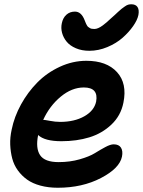

<svg xmlns="http://www.w3.org/2000/svg" viewBox="-20 -839 675 907"><path d="M401.9 -599.1Q366.2 -599.1 338.4 -611.1Q310.5 -623 294.9 -642.1Q279.3 -661.1 273.2 -683.8Q267.1 -706.5 272 -729Q277.3 -754.9 293.7 -769.5Q310.1 -784.2 334 -784.2Q364.3 -784.2 379.9 -743.2Q380.4 -741.7 383.3 -734.6Q386.2 -727.5 387.2 -725.6Q388.2 -723.6 391.1 -718.5Q394 -713.4 396.7 -711.7Q399.4 -710 403.6 -707Q407.7 -704.1 413.3 -703.1Q418.9 -702.1 425.8 -702.1Q434.1 -702.1 443.6 -706.1Q453.1 -710 464.1 -718Q475.1 -726.1 482.9 -732.9Q490.7 -739.7 503.4 -751.5Q516.1 -763.2 522 -768.1Q524.4 -770.5 537.4 -782.5Q550.3 -794.4 554.4 -797.4Q558.6 -800.3 568.1 -807.4Q577.6 -814.5 585 -816.7Q592.3 -818.8 600.1 -818.8Q621.1 -818.8 629.6 -805.7Q638.2 -792.5 633.8 -768.1Q628.9 -744.1 608.9 -715.6Q588.9 -687 559.1 -660.6Q529.3 -634.3 487.3 -616.7Q445.3 -599.1 401.9 -599.1ZM252.9 47.9Q208 47.9 170.9 37.8Q133.8 27.8 108.2 9.5Q82.5 -8.8 64.2 -34.2Q45.9 -59.6 37.8 -90.1Q29.8 -120.6 28.3 -155.3Q26.9 -189.9 35.2 -227.1Q47.4 -287.6 79.3 -345.7Q111.3 -403.8 156.7 -449.7Q202.1 -495.6 262.9 -523.7Q323.7 -551.8 388.2 -551.8Q483.9 -551.8 532.7 -498.3Q581.5 -444.8 563 -354Q550.8 -292.5 506.3 -250.5Q461.9 -208.5 402.1 -190.2Q342.3 -171.9 270 -171.9Q190.9 -171.9 160.2 -201.2Q147.5 -138.7 169.4 -106Q191.4 -73.2 256.8 -73.2Q310.5 -73.2 356.4 -86.4Q402.3 -99.6 427.5 -115.2Q452.6 -130.9 477.1 -144Q501.5 -157.2 517.1 -157.2Q541.5 -157.2 551.5 -141.4Q561.5 -125.5 556.2 -99.1Q544.9 -43.9 456.8 2Q368.7 47.9 252.9 47.9ZM184.1 -272.9Q190.4 -272.9 215.8 -268.1Q241.2 -263.2 264.2 -263.2Q331.5 -263.2 378.2 -289.6Q424.8 -315.9 434.1 -358.9Q446.3 -425.8 376 -425.8Q319.3 -425.8 266.8 -382.3Q214.4 -338.9 184.1 -272.9Z"/></svg>

Font: Shantell Sans Irregular
Style: Italic
Weight: 600
Italic angle: -11.31°
Designer: Stephen Nixon, Anya Danilova, Shantell Martin
Foundry: Arrow Type
Version: Version 1.006;[9816181b4]